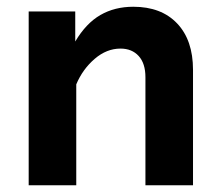

<svg xmlns="http://www.w3.org/2000/svg" viewBox="-20 -549 652 569"><path d="M65 0V-515H203V-426Q235 -480 277.5 -504.5Q320 -529 375 -529Q458 -529 505 -479.5Q552 -430 552 -342V0H411V-320Q411 -361 391 -383Q371 -405 337 -405Q296 -405 260.5 -374.5Q225 -344 206 -299V0Z"/></svg>

Font: Secular One
Style: Regular
Weight: 400
Designer: Michal Sahar
Foundry: Hagilda
Version: Version 1.002; ttfautohint (v1.8.4.7-5d5b);gftools[0.9.29]